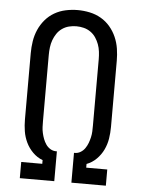

<svg xmlns="http://www.w3.org/2000/svg" viewBox="-53 -785 606 827"><g transform="rotate(5 250.0 -371.5)"><path d="M64 0V-70H155V-86Q131 -95 112.5 -113.5Q94 -132 83 -155Q72 -178 68 -203Q64 -228 64 -254V-540Q64 -566 68 -592Q72 -618 82.5 -642Q93 -666 110 -686Q127 -706 149.5 -719Q172 -732 198 -737.5Q224 -743 250 -743Q276 -743 302 -737.5Q328 -732 350.5 -719Q373 -706 390 -686Q407 -666 417.5 -642Q428 -618 432 -592Q436 -566 436 -540V-254Q436 -228 432 -203Q428 -178 417 -155Q406 -132 387.5 -113.5Q369 -95 345 -86V-70H436V0H287V-129H291Q304 -129 315.5 -136Q327 -143 334.5 -154Q342 -165 346.5 -177Q351 -189 354 -202Q357 -215 357.5 -228Q358 -241 358 -254V-540Q358 -556 356 -572.5Q354 -589 348.5 -604Q343 -619 334 -632.5Q325 -646 311.5 -655.5Q298 -665 282 -669Q266 -673 250 -673Q234 -673 218 -669Q202 -665 188.5 -655.5Q175 -646 166 -632.5Q157 -619 151.5 -604Q146 -589 144 -572.5Q142 -556 142 -540V-254Q142 -241 142.5 -228Q143 -215 146 -202Q149 -189 153.5 -177Q158 -165 165.5 -154Q173 -143 184.5 -136Q196 -129 209 -129H213V0Z"/></g></svg>

Font: Moesevka
Style: Regular
Weight: 400
Monospace: yes
Designer: Belleve Invis
Foundry: Belleve Invis
Version: Version 32.5.0; ttfautohint (v1.8.4)